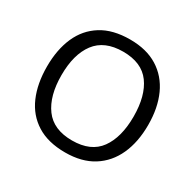

<svg xmlns="http://www.w3.org/2000/svg" viewBox="-159 -898 1099 1082"><g transform="rotate(30 390.5 -357.5)"><path d="M720 -358Q720 -247 682.5 -164.5Q645 -82 572 -36Q499 10 391 10Q280 10 206.5 -36Q133 -82 97 -165Q61 -248 61 -359Q61 -469 97 -551Q133 -633 206.5 -679Q280 -725 392 -725Q499 -725 572 -679.5Q645 -634 682.5 -551.5Q720 -469 720 -358ZM156 -358Q156 -223 213 -145.5Q270 -68 391 -68Q513 -68 569 -145.5Q625 -223 625 -358Q625 -493 569 -569.5Q513 -646 392 -646Q271 -646 213.5 -569.5Q156 -493 156 -358Z"/></g></svg>

Font: Noto Music
Style: Regular
Weight: 400
Designer: Monotype Design Team, Benjamin Yang
Foundry: Monotype Imaging Inc.
Version: Version 2.002; ttfautohint (v1.8.4.7-5d5b)